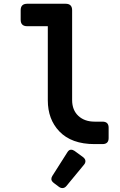

<svg xmlns="http://www.w3.org/2000/svg" viewBox="-20 -752 626 1002"><path d="M350.6 29.3Q360.4 29.3 369.1 35.6L412.1 66.9Q425.8 77.1 425.8 88.9Q425.8 98.6 418.9 106.9L326.2 219.2Q317.4 229.5 305.7 229.5Q295.9 229.5 287.1 222.7L261.7 203.6Q248 193.4 248 182.6Q248 174.3 252.9 166.5L332 42Q339.8 29.3 350.6 29.3ZM473.6 0Q353 0 289.6 -66.4Q229.5 -129.4 229.5 -228.5V-615.2H122.1Q87.9 -615.2 87.9 -648.9V-698.7Q87.9 -732.4 122.1 -732.4H322.3Q356.4 -732.4 356.4 -698.7V-230Q356.4 -177.2 389.2 -147Q421.4 -117.2 473.6 -117.2H514.6Q546.9 -117.2 546.9 -85.9V-31.2Q546.9 0 514.6 0Z"/></svg>

Font: Simply Mono
Style: Bold
Weight: 700
Designer: Wojciech Kalinowski "wmk69" (wmk69@o2.pl)
Foundry: Wojciech Kalinowski "wmk69" (wmk69@o2.pl)
Version: Version 1.0.0